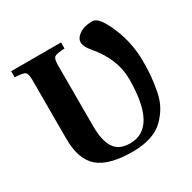

<svg xmlns="http://www.w3.org/2000/svg" viewBox="-160 -866 1039 1040"><g transform="rotate(-30 360.0 -346.0)"><path d="M29 -654V-692H341V-654Q290 -652 277.5 -642.5Q265 -633 265 -595V-211Q265 -122 294.5 -76.5Q324 -31 393 -31Q562 -31 562 -336Q562 -461 464 -576Q433 -612 433 -638Q433 -665 463.5 -686Q494 -707 545 -707Q586 -707 630.5 -601.5Q675 -496 675 -383Q675 -331 671.5 -290.5Q668 -250 658.5 -200.5Q649 -151 629 -115.5Q609 -80 578 -49Q547 -18 497.5 -1.5Q448 15 384 15Q236 15 170.5 -40.5Q105 -96 105 -225V-595Q105 -633 92.5 -642.5Q80 -652 29 -654Z"/></g></svg>

Font: Heuristica
Style: Bold
Weight: 700
Version: Version 1.0.2